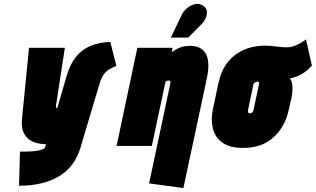

<svg xmlns="http://www.w3.org/2000/svg" viewBox="-20 -745 1612 980"><path d="M574 -409 543 -531Q483 -529 439 -509.5Q395 -490 366 -452.5Q337 -415 320 -357L272 -192Q272 -192 271 -192.5Q270 -193 268.5 -194Q267 -195 266 -198Q265 -201 266 -207L311 -501H128L92 -135Q88 -90 103.5 -62Q119 -34 148.5 -21.5Q178 -9 215 -9L211 5Q209 13 195.5 18Q182 23 162 25.5Q142 28 121 28.5Q100 29 82 29L77 203Q142 203 194 190Q246 177 285 152.5Q324 128 350 92.5Q376 57 390 11L487 -314Q497 -348 510 -365.5Q523 -383 539 -392Q555 -401 574 -409Z M850 -322 741 191 916 215 1036 -346Q1044 -385 1043.5 -413Q1043 -441 1035.5 -460Q1028 -479 1015 -490Q1002 -501 986 -506Q970 -511 952 -511Q927 -511 908.5 -505.5Q890 -500 877.5 -492.5Q865 -485 857 -478L861 -501H681L575 0H755L825 -329Q828 -331 831 -332Q834 -333 837 -333.5Q840 -334 842 -334Q845 -334 846.5 -333Q848 -332 849 -330.5Q850 -329 850.5 -327Q851 -325 850 -322ZM1007 -620Q1021 -634 1029.5 -652.5Q1038 -671 1035.5 -689Q1033 -707 1015 -717Q995 -729 973.5 -723.5Q952 -718 934 -703Q916 -688 908 -670L852 -553H941Z M1572 -410 1542 -544Q1522 -528 1496.5 -516.5Q1471 -505 1455 -504Q1434 -503 1413.5 -505Q1393 -507 1372.5 -509.5Q1352 -512 1330 -512Q1297 -512 1260.5 -503Q1224 -494 1191 -472.5Q1158 -451 1132.5 -414Q1107 -377 1095 -321L1066 -185Q1056 -134 1066.5 -89.5Q1077 -45 1114.5 -17.5Q1152 10 1221 10Q1316 10 1375.5 -43.5Q1435 -97 1454 -185L1468 -247Q1474 -279 1472.5 -304Q1471 -329 1460 -345Q1477 -348 1495.5 -355Q1514 -362 1533.5 -375.5Q1553 -389 1572 -410ZM1301 -311 1274 -183Q1273 -179 1270.5 -175Q1268 -171 1264.5 -169Q1261 -167 1256 -167Q1251 -167 1248.5 -169Q1246 -171 1245.5 -175Q1245 -179 1246 -183L1273 -312Q1274 -317 1276.5 -320Q1279 -323 1282 -324.5Q1285 -326 1288 -327Q1291 -328 1294 -328Q1295 -328 1296 -328Q1297 -328 1298 -328Q1299 -328 1300 -327Q1301 -326 1301.5 -324.5Q1302 -323 1302 -321.5Q1302 -320 1302 -318.5Q1302 -317 1302 -315Q1302 -313 1301 -311Z"/></svg>

Font: Advent Pro Black
Style: Italic
Weight: 900
Italic angle: -12°
Version: Version 3.000